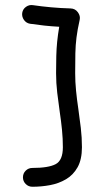

<svg xmlns="http://www.w3.org/2000/svg" viewBox="-20 -712 399 747"><path d="M66.4 -661.6Q68.8 -676.8 81.3 -685.5Q93.8 -694.3 108.4 -691.9Q141.6 -687 179.2 -683.6Q216.8 -680.2 254.4 -679.2Q272.5 -678.7 283 -664.3Q293.5 -649.9 290 -634.8Q281.2 -595.7 277.6 -566.2Q273.9 -536.6 273.2 -504.9Q272.5 -473.1 272.5 -427.2Q272.5 -393.6 275.9 -359.1Q279.3 -324.7 284.7 -288.6Q290 -252 294.4 -214.4Q298.8 -176.8 298.8 -139.2Q298.8 -91.8 282 -61.5Q265.1 -31.2 236.8 -14.6Q208.5 2 174.6 8.3Q140.6 14.6 106 14.6Q90.8 14.6 80.1 3.9Q69.3 -6.8 69.3 -22Q69.3 -37.6 80.1 -48.1Q90.8 -58.6 106 -58.6Q168.9 -58.6 196.8 -73.5Q224.6 -88.4 224.6 -139.2Q224.6 -172.4 221.2 -206.8Q217.8 -241.2 212.4 -276.9Q207 -314 202.6 -351.6Q198.2 -389.2 198.2 -427.2Q198.2 -464.8 199 -493.7Q199.7 -522.5 202.4 -549.6Q205.1 -576.7 210.4 -607.9Q181.6 -609.4 152.3 -612.5Q123 -615.7 96.7 -619.6Q82 -622.1 73.2 -634.5Q64.5 -647 66.4 -661.6Z"/></svg>

Font: Mikhak-DS1-FD Regular
Style: Regular
Weight: 400
Designer: Amin Abedi
Version: Version 3.2